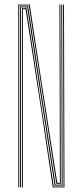

<svg xmlns="http://www.w3.org/2000/svg" viewBox="-20 -820 362 840"><path d="M60 0V-800H110L159.8 -473.8L230.5 -20H242L241 -477L240 -800H244L245 -477L246 -16H226.5L106 -796H64V0ZM68 0V-342.2V-792H103L223 -12H250L249 -477L248 -800H252L252.8 -477L254 -8H219L99 -788H72V-342.2V0ZM76 0V-342.2V-784H96L215 -4H258L256 -800H260L262 0H211L159.5 -343.8L92 -780H80V-342.2V0Z"/></svg>

Font: Big Shoulders Inline Display Thin Thin
Style: Regular
Weight: 250
Version: Version 2.002